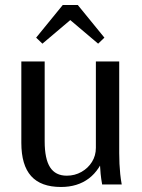

<svg xmlns="http://www.w3.org/2000/svg" viewBox="-20 -735 565 765"><path d="M223 10Q143 10 104 -33.5Q65 -77 65 -166V-490H158V-172Q158 -102 179.5 -68.5Q201 -35 246 -35Q278 -35 304.5 -50Q331 -65 346.5 -90Q362 -115 362 -146V-490H455V-125Q455 -103 456 -82.5Q457 -62 459 -42Q461 -22 465 0H387Q383 -22 381 -42Q379 -62 378 -82.5Q377 -103 377 -125L401 -126Q379 -58 334 -24Q289 10 223 10ZM149 -561 124 -585 230 -715H290L396 -585L371 -561L260 -655Z"/></svg>

Font: Sutasoma
Style: Regular
Weight: 400
Designer: Izhar Fathurrohim, Akbar Rohmanto, Arusyal Khofiqoini
Foundry: Kiwari Kolektiv
Version: Version 1.102